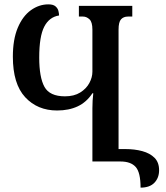

<svg xmlns="http://www.w3.org/2000/svg" viewBox="-20 -741 760 881"><path d="M625 120Q625 50 602.5 25Q580 0 533 0H404V-244Q404 -280 408 -313H404Q377 -272 336.5 -253Q296 -234 242 -234Q152 -234 95.5 -295Q39 -356 39 -481Q39 -560 61.5 -613.5Q84 -667 121.5 -694Q159 -721 202 -721Q224 -721 234.5 -712Q245 -703 248 -691Q251 -679 251 -670Q206 -663 183 -618.5Q160 -574 160 -477Q160 -386 184 -342.5Q208 -299 278 -299Q320 -299 348 -316.5Q376 -334 390 -360Q404 -386 404 -412V-605Q404 -640 390.5 -652.5Q377 -665 361 -665H342V-714H587V-665H567Q547 -665 535.5 -652.5Q524 -640 524 -605V-57H555Q598 -57 633 -47.5Q668 -38 689 -17Q710 4 710 40Q710 75 688.5 97.5Q667 120 625 120Z"/></svg>

Font: Noto Serif Georgian ExtraCondensed SemiBold
Style: Regular
Weight: 600
Width: 2
Designer: Monotype Design Team, Akaki Razmadze
Foundry: Google LLC
Version: Version 2.003; ttfautohint (v1.8.4.7-5d5b)